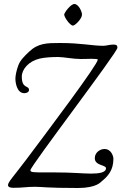

<svg xmlns="http://www.w3.org/2000/svg" viewBox="-20 -930 627 960"><path d="M301 -857C301 -844 330 -802 345 -802C355 -802 390 -836 390 -857C390 -873 372 -910 352 -910C333 -910 301 -866 301 -857ZM20 -4C20 7 36 9 46 9C100 9 108 4 155 4C190 4 213 10 370 10C462 10 484 -20 488 -23C520 -49 547 -79 547 -136C547 -148 537 -185 502 -185C482 -185 454 -169 454 -139C454 -101 510 -106 510 -89C510 -67 475 -62 435 -62C393 -62 346 -68 248 -68H205C146 -68 132 -68 132 -79C132 -99 567 -668 567 -691C567 -707 558 -707 545 -707C527 -707 512 -701 496 -701C442 -701 385 -715 281 -715C216 -715 171 -715 125 -671C101 -648 82 -630 72 -604C62 -579 57 -550 57 -537C57 -517 64 -464 102 -464C115 -464 125 -471 125 -480C125 -505 89 -484 89 -547C89 -583 123 -624 178 -637C204 -643 239 -645 271 -645C298 -645 345 -635 383 -635C414 -635 420 -636 436 -636C456 -636 469 -635 469 -632C469 -608 229 -289 112 -133C45 -44 20 -20 20 -4Z"/></svg>

Font: OFL Sorts Mill Goudy
Style: Italic
Weight: 500
Italic angle: -6°
Version: Version 003.000